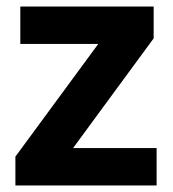

<svg xmlns="http://www.w3.org/2000/svg" viewBox="-20 -566 528 586"><path d="M458 0H27V-88L280 -432H42V-546H449V-449L203 -114H458Z"/></svg>

Font: Noto Sans NKo Unjoined
Style: Bold
Weight: 700
Designer: Monotype Design Team
Foundry: Monotype Imaging Inc.
Version: Version 2.004